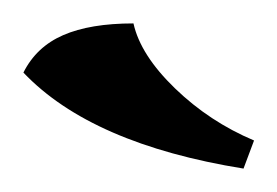

<svg xmlns="http://www.w3.org/2000/svg" viewBox="-20 -624 237 164"><path d="M0 -562Q11 -584 34 -594Q57 -604 94 -604Q100 -577 129.5 -548.5Q159 -520 197 -504L188 -480Q58 -501 0 -562Z"/></svg>

Font: Mirza
Style: Regular
Weight: 400
Designer: Arabic design by Kourosh Beigpour, Latin design by Eduardo Tunni, engineering by Lasse Fister
Version: Version 1.000